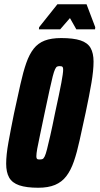

<svg xmlns="http://www.w3.org/2000/svg" viewBox="-20 -875 468 903"><path d="M160 8Q104 8 70.5 -3.5Q37 -15 23 -40Q9 -65 9 -105Q9 -146 19.5 -204.5Q30 -263 46 -342Q63 -420 76 -478.5Q89 -537 103.5 -578.5Q118 -620 138.5 -646Q159 -672 190 -684Q221 -696 268 -696Q325 -696 358.5 -685Q392 -674 406 -649.5Q420 -625 420 -585Q420 -544 410 -485Q400 -426 383 -346Q367 -273 354.5 -215.5Q342 -158 327.5 -116Q313 -74 292 -46.5Q271 -19 239 -5.5Q207 8 160 8ZM167 -125Q175 -125 180 -127Q185 -129 190 -139Q195 -149 201 -172.5Q207 -196 216.5 -237.5Q226 -279 239 -344Q260 -440 268.5 -485.5Q277 -531 277 -547Q277 -556 275 -559Q273 -562 270 -563Q267 -564 261 -564Q254 -564 249 -562Q244 -560 239 -549.5Q234 -539 228 -516Q222 -493 213 -451.5Q204 -410 190 -344Q177 -280 168 -239Q159 -198 155 -175Q151 -152 151 -140Q151 -133 153 -129.5Q155 -126 159 -125.5Q163 -125 167 -125ZM163 -737 164 -747 250 -855H387L428 -747L427 -737H339L309 -790L263 -737Z"/></svg>

Font: Saira ExtraCondensed Black
Style: Italic
Weight: 900
Width: 2
Italic angle: -12°
Designer: Hector Gatti with collaboration of the Omnibus-Type team
Foundry: Omnibus-Type
Version: Version 1.101